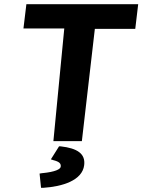

<svg xmlns="http://www.w3.org/2000/svg" viewBox="-20 -674 680 917"><path d="M433 -536H626L640 -654H106L92 -538H287L235 0H371ZM223 87 235 91C263 98 272 107 270 122C269 134 244 147 182 153H181L169 155L176 223H187C278 217 373 188 382 115C389 60 349 34 270 25H269H262Z"/></svg>

Font: Falling Sky
Style: SeBdObl
Weight: 600
Designer: Paul D. Hunt
Foundry: Adobe Systems Incorporated
Version: Version 1.02